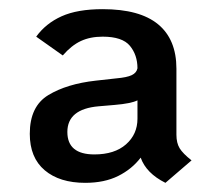

<svg xmlns="http://www.w3.org/2000/svg" viewBox="-20 -724 465 419"><path d="M398 -374 341 -325Q299 -346 287 -380Q268 -355 238 -340Q208 -325 166 -325Q110 -325 77.5 -352.5Q45 -380 45 -432Q45 -492 85.5 -516.5Q126 -541 189 -548L234 -553Q257 -555 267.5 -560Q278 -565 280 -575Q280 -604 263.5 -624Q247 -644 204 -644Q177 -644 156.5 -634.5Q136 -625 117 -603L59 -644Q80 -673 114.5 -688.5Q149 -704 204 -704Q285 -704 325 -671Q365 -638 365 -574V-430Q365 -412 372 -400.5Q379 -389 398 -374ZM280 -465V-505Q266 -498 230 -495L195 -492Q127 -486 127 -436Q127 -387 186 -387Q230 -387 255 -409Q280 -431 280 -465Z"/></svg>

Font: KoHo SemiBold
Style: Regular
Weight: 600
Designer: Cadson Demak & Katatrad Team
Foundry: Cadson Demak Co.,Ltd.
Version: Version 1.000; ttfautohint (v1.6)